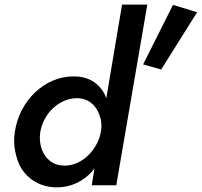

<svg xmlns="http://www.w3.org/2000/svg" viewBox="-20 -800 871 829"><path d="M507 -780 439 -376C436 -383 433 -390 430 -397C405 -441 363 -470 300 -470C299 -470 297 -470 296 -470C174 -470 64 -367 44 -230C42 -217 41 -203 41 -191C41 -162 47 -133 58 -102C81 -41 141 9 226 9C287 9 339 -17 379 -61C382 -65 385 -69 388 -73L376 0H482L616 -780ZM727 -779 598 -522 676 -500 831 -747ZM154 -230C168 -314 239 -376 312 -376C313 -376 315 -376 316 -376C370 -374 403 -336 415 -285C417 -276 418 -266 418 -256C418 -251 417 -246 417 -241L413 -219C409 -203 403 -188 395 -174C365 -120 313 -85 260 -85C234 -85 213 -92 196 -105C162 -132 152 -173 152 -206C152 -214 153 -222 154 -230Z"/></svg>

Font: Jost Medium
Style: Italic
Weight: 500
Italic angle: -5°
Version: Version 3.710